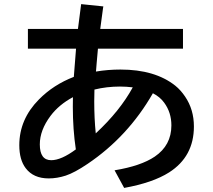

<svg xmlns="http://www.w3.org/2000/svg" viewBox="-20 -857 1040 937"><path d="M116.2 -715.8H360.4Q370.6 -800.3 376 -836.9L484.4 -825.7L482.9 -817.9L479.5 -792.5L475.1 -759.8L470.7 -727.1L469.2 -715.8H873V-619.6H458Q456.5 -603 451.7 -548.8L449.2 -517.6L448.2 -507.8Q506.8 -517.6 567.9 -517.6Q736.8 -517.6 835.9 -438.5Q861.8 -417.5 883.3 -385.7Q926.3 -322.3 926.3 -239.7Q926.3 -92.8 805.2 -15.6Q726.1 34.7 585.9 60.1L539.1 -25.9Q667.5 -46.9 735.4 -92.8Q816.4 -147.9 816.4 -245.1Q816.4 -308.1 781.2 -356Q760.7 -384.3 726.1 -401.9Q604.5 -189.9 407.2 -57.1Q343.8 -14.2 300.8 0Q258.3 13.7 217.8 13.7Q143.1 13.7 105.5 -36.1Q74.2 -77.1 74.2 -148.4Q74.2 -274.9 169.9 -371.6Q240.7 -443.4 340.3 -481.9L341.3 -495.1Q347.2 -579.1 351.1 -619.6H116.2ZM335.9 -382.8Q267.6 -346.2 226.6 -291.5Q174.3 -221.7 174.3 -152.3Q174.3 -75.2 230 -75.2Q278.8 -75.2 350.1 -127.9Q335.4 -226.1 335.4 -335.9Q335.4 -351.1 335.9 -382.8ZM440.9 -419.9Q439.9 -388.2 439.9 -362.3Q439.9 -279.3 447.3 -206.1Q565.4 -315.9 627.9 -430.7Q596.7 -434.6 565.4 -434.6Q500.5 -434.6 440.9 -419.9Z"/></svg>

Font: FORM UDPGothic
Style: Bold
Weight: 700
Foundry: Pronama LLC
Version: Version 1.051